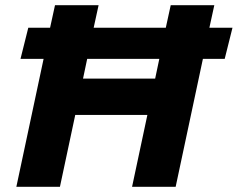

<svg xmlns="http://www.w3.org/2000/svg" viewBox="-20 -720 916 740"><path d="M43 0 148 -493H59L89 -613H173L192 -700H360L341 -613H619L638 -700H806L787 -613H876L846 -493H762L657 0H489L548 -277H270L211 0ZM300 -417H578L594 -493H316Z"/></svg>

Font: Red Hat Text
Style: Bold Italic
Weight: 700
Italic angle: -12°
Designer: Pentagram, MCKL
Foundry: Pentagram, MCKL
Version: Version 1.023; ttfautohint (v1.8.3)